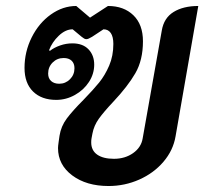

<svg xmlns="http://www.w3.org/2000/svg" viewBox="-20 -613 683 642"><path d="M174 -118Q174 -124 176 -138L179 -159Q184 -191 203.5 -217Q223 -243 259 -279Q292 -313 311.5 -337Q331 -361 345 -393.5Q359 -426 359 -466Q359 -490 350.5 -502.5Q342 -515 326 -515L288 -490Q275 -482 269 -482Q265 -482 261.5 -484Q258 -486 253 -490L223 -515Q199 -515 176.5 -493.5Q154 -472 144 -445L147 -443Q161 -454 181 -461Q201 -468 222 -468Q257 -468 276 -448Q295 -428 295 -397Q295 -366 277.5 -339Q260 -312 230.5 -295.5Q201 -279 168 -279Q119 -279 90.5 -307Q62 -335 62 -386Q62 -440 86 -488Q110 -536 150 -564.5Q190 -593 235 -593L281 -554L341 -593Q394 -593 426 -562Q458 -531 458 -475Q458 -412 432.5 -368Q407 -324 359 -273Q327 -239 310.5 -216Q294 -193 289 -166L286 -150Q285 -145 285 -137Q285 -110 305 -96Q325 -82 361 -82Q398 -82 425 -101Q452 -120 457 -150L521 -511Q528 -553 560.5 -573Q593 -593 643 -593L567 -157Q559 -110 526.5 -72Q494 -34 445.5 -12.5Q397 9 343 9Q269 9 221.5 -26.5Q174 -62 174 -118ZM229 -385Q229 -401 219.5 -410Q210 -419 193 -419Q171 -419 156 -404Q141 -389 141 -367Q141 -351 151 -342Q161 -333 178 -333Q199 -333 214 -348Q229 -363 229 -385Z"/></svg>

Font: K2D SemiBold
Style: Italic
Weight: 600
Italic angle: -10°
Designer: Katatrad Aksorn Co.,Ltd.
Foundry: Cadson Demak Co.,Ltd.
Version: Version 1.000; ttfautohint (v1.6)